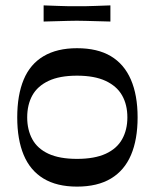

<svg xmlns="http://www.w3.org/2000/svg" viewBox="-20 -680 575 713"><path d="M266 13Q191 13 141.5 -17Q92 -47 68 -104.5Q44 -162 44 -244Q44 -327 68 -384.5Q92 -442 142 -471.5Q192 -501 266 -501Q342 -501 391.5 -471.5Q441 -442 466 -384.5Q491 -327 491 -244Q491 -162 466.5 -104.5Q442 -47 392 -17Q342 13 266 13ZM266 -90Q331 -90 372.5 -109Q414 -128 433.5 -163Q453 -198 453 -244Q453 -291 433.5 -325.5Q414 -360 372.5 -379.5Q331 -399 266 -399Q201 -399 160 -379.5Q119 -360 100 -325.5Q81 -291 81 -244Q81 -198 100 -163Q119 -128 160 -109Q201 -90 266 -90ZM142 -600V-660Q177 -659 197.5 -658Q218 -657 233.5 -657Q249 -657 265 -657Q283 -657 298 -657Q313 -657 334 -658Q355 -659 390 -660V-600Q355 -601 334 -601.5Q313 -602 297.5 -602.5Q282 -603 265 -603Q248 -603 233 -602.5Q218 -602 197.5 -601.5Q177 -601 142 -600Z"/></svg>

Font: Ojuju SemiBold
Style: Regular
Weight: 600
Designer: Chisaokwu Joboson, Mirko Velimirovic
Foundry: Udi Foundry
Version: Version 1.000